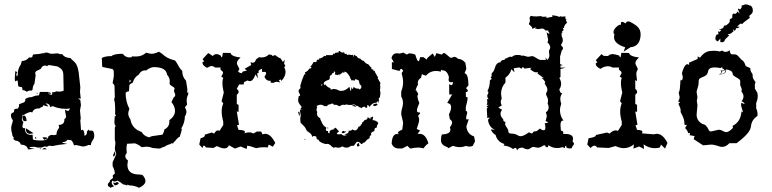

<svg xmlns="http://www.w3.org/2000/svg" viewBox="-20 -685 3595 894"><path d="M110.4 10.7Q106 -10.7 77.1 -11.7Q72.8 -28.3 50.8 -30.8L42 -37.1L44.4 -44.9Q36.6 -51.3 36.6 -62Q32.2 -74.7 32.2 -87.4Q32.2 -101.1 38.1 -115.2L40 -125.5Q30.8 -134.8 30.8 -149.4Q30.8 -158.2 45.4 -163.1L44.9 -167Q44.9 -178.7 56.6 -178.7L61 -178.2Q68.8 -184.6 68.8 -194.8L68.4 -198.7Q72.3 -201.7 77.6 -203.1Q90.8 -207 94.5 -210.7Q98.1 -214.4 98.1 -224.1Q110.4 -232.9 128.4 -232.9Q142.1 -240.2 161.6 -241.2L165.5 -256.8H206.1L205.6 -254.9Q205.6 -253.9 207 -253.9L212.9 -254.9L218.3 -248.5L200.2 -249L220.2 -243.2Q223.6 -245.1 223.6 -249L221.7 -254.9Q234.9 -254.9 242.7 -259.8L254.4 -258.3Q267.1 -258.3 276.4 -263.2L274.9 -336.9Q274.9 -358.4 258.8 -368.7L248 -375.5L207.5 -382.3L198.7 -377Q194.3 -379.9 189.5 -379.9Q176.8 -379.9 169.9 -364.3L149.9 -354.5Q144 -350.6 144 -343.8L146 -334.5L140.6 -295.9Q131.8 -283.2 131.8 -268.1L128.4 -263.2L124 -263.7Q113.8 -263.7 103.5 -257.8Q96.7 -265.1 85.4 -265.1L82.5 -278.8L66.4 -282.2Q63 -288.6 63 -304.7L61 -310.5Q54.2 -309.1 50.8 -305.7Q48.8 -309.1 48.8 -321.3L51.3 -354L60.5 -349.1Q56.2 -345.2 56.2 -338.9L57.6 -329.6L63 -334.5L62.5 -340.8Q62.5 -363.3 77.1 -385.3L81.5 -400.9Q101.6 -400.9 115.7 -418L122.6 -417Q131.8 -417 131.8 -426.3L135.3 -431.6L161.6 -433.6L183.1 -438L185.5 -434.1L186.5 -439.9H202.1Q210 -435.1 220.2 -434.6L250 -436.5Q256.8 -432.6 262.7 -432.6L269.5 -433.6Q279.8 -416 308.1 -414.6Q315.4 -406.2 321.3 -401.6Q327.1 -397 331.5 -391.1Q335.9 -385.3 339.6 -376Q343.3 -366.7 346.2 -349.1L354 -278.8L352.5 -257.8L356 -225.6L342.3 -226.6L354 -219.2L356.9 -195.8L352.5 -170.4L356 -133.8L354 -124L357.4 -78.1L363.8 -80.6Q372.6 -80.6 373.5 -52.7Q384.8 -56.6 384.8 -66.9L384.3 -70.8L391.1 -81.5L397.9 -76.2L404.8 -77.1Q418.9 -77.1 418.9 -52.7Q418.9 -42 411.1 -31Q403.3 -20 403.3 -9.3L391.1 -9.8Q378.4 -2.9 364.3 -2.9L334.5 -9.8L324.2 -8.3Q321.8 -22.5 311.5 -32.2L293 -34.2Q289.6 -23.4 269.5 -23.4Q271 -18.6 293.5 -15.1Q250.5 -11.2 223.6 -4.9L209.5 -6.8L197.3 -1.5L188 -3.4L174.3 2H152.8Q146.5 -1.5 135.3 -1.5L116.7 0Q116.7 4.9 142.6 7.8ZM175.8 -30.8Q201.2 -30.8 206.1 -50.8Q215.3 -57.1 221.2 -57.1L230 -55.7L242.7 -57.6Q243.2 -76.2 255.4 -89.8L253.4 -103.5Q279.8 -103.5 279.8 -127.9V-130.9Q287.6 -134.3 287.6 -142.6L282.2 -174.3Q291.5 -168.5 296.9 -168.5Q303.2 -168.5 304.7 -181.6Q299.8 -178.2 288.6 -178.2Q266.6 -178.2 249.5 -182.6Q232.4 -187 226.1 -190.9L212.9 -186.5Q212.4 -203.1 191.9 -203.6Q203.6 -193.8 203.6 -190.9L201.2 -189.5L181.2 -195.3L179.2 -188.5Q170.9 -186.5 163.6 -180.2H159.2Q137.2 -180.2 129.9 -161.1L124 -163.6Q113.8 -163.6 89.4 -149.4L85 -150.9L82 -128.4Q82 -123.5 88.9 -116.7Q84.5 -104 84.5 -97.2Q84.5 -87.9 92.3 -87.9L96.7 -88.4V-84.5Q96.7 -57.1 124 -57.1L131.8 -57.6L133.3 -35.6Q142.6 -30.8 175.8 -30.8ZM96.7 -120.6Q85 -120.6 85 -136.7Q85 -140.6 85.7 -143.8Q86.4 -147 91.8 -147Q101.6 -147 104 -122.1ZM120.6 -62Q100.6 -62 100.6 -84V-87.9L136.2 -64.5ZM186 -33.7 177.7 -45.4 186.5 -45.9Q199.7 -45.9 199.7 -42.5Q199.7 -39.6 186 -33.7ZM197.3 10.3H175.8L187.5 2.9Q197.3 8.3 197.3 10.3ZM168.5 9.8Q166 9.8 164.1 6.3H171.9ZM153.8 -249Q151.4 -249 149.4 -252.4H157.2ZM144 -40 143.6 -46.9 147.9 -45.9 149.4 -39.6Z M627.4 189.5Q606 178.2 581.1 178.2L573.7 174.3L571.8 178.7Q567.4 175.8 552.7 173.3Q544.4 165 526.9 155.8Q520 160.2 513.7 160.2Q507.3 160.2 502.4 155.8L500 164.6Q500 173.8 511.2 182.6L492.2 189.5Q492.2 184.6 490.2 184.6L489.3 185.1Q487.3 185.1 486.3 183.6Q481.9 181.2 481.9 174.8Q481.9 170.4 487.3 165Q488.8 163.6 490.5 161.6Q492.2 159.7 492.2 154.3Q505.4 146.5 506.8 140.6L504.4 134.8Q505.9 128.4 514.6 124Q514.6 107.4 504.4 88.9V70.8L521.5 32.2Q516.1 19 514.6 7.3Q517.1 -10.3 517.1 -20Q517.1 -29.8 514.6 -31.7V-89.8L518.6 -100.6Q512.7 -100.6 512.7 -118.7L514.6 -144.5L520.5 -144Q515.6 -152.3 515.6 -158.7L516.1 -161.6V-185.1Q516.1 -206.1 511.2 -222.2L514.6 -232.9L513.2 -286.1Q511.2 -291.5 504.4 -298.3L509.8 -328.6V-349.6Q509.8 -361.3 502.4 -363.8L459 -372.6L455.6 -376L454.1 -415Q468.8 -423.8 499 -423.8Q511.2 -434.6 551.3 -434.6Q564.5 -417.5 582.5 -417.5Q593.8 -417.5 594.7 -422.4L613.8 -421.9Q641.1 -421.9 660.6 -439.9Q676.8 -434.6 685.5 -434.6Q700.7 -434.6 717.8 -443.4H721.2L734.9 -434.6Q757.3 -412.1 792.5 -404.3Q798.3 -402.3 807.6 -384.3Q817.9 -364.3 828.6 -355Q828.6 -327.1 846.2 -309.1L852.5 -269L851.1 -251L856.4 -257.8V-245.6Q849.1 -231.4 849.1 -215.3L851.1 -197.8L840.8 -185.1Q848.1 -173.8 848.1 -164.1Q848.1 -153.3 840.8 -143.1Q840.8 -113.8 823.7 -86.4L827.1 -84.5Q823.7 -66.9 816.4 -47.4Q812 -47.4 803.2 -38.1Q794.4 -25.9 790.5 -24.2Q786.6 -22.5 786.6 -22L790 -20Q786.6 -17.1 781.2 -17.1L776.9 -17.6L772.9 -13.7Q760.3 -11.7 745.6 -1.5Q738.8 -1 732.9 2.9Q727.1 6.8 718.8 6.8L689.9 3.9Q675.8 -2 660.6 -2L639.6 0.5Q625.5 -11.7 608.4 -17.6L571.8 -15.6Q568.8 -4.4 568.8 7.3L570.3 26.9Q563.5 35.2 563.5 43Q563.5 53.2 575.7 62L573.2 82.5Q573.2 127.4 627.4 127.4L643.1 129.4Q657.2 145 657.2 157.2Q657.2 175.8 627.4 189.5ZM674.3 -45.4 686.5 -50.8 736.8 -58.1Q743.7 -69.3 745.6 -82.5Q768.6 -93.8 768.6 -118.2L768.1 -125Q794.9 -144.5 794.9 -168.9Q794.9 -189 778.3 -210L789.1 -231.9Q795.9 -235.8 795.9 -242.7Q795.9 -247.6 793 -252.9Q790 -258.3 790 -262.2L793 -272.9Q793 -277.3 781.2 -283.7Q769.5 -290 769.5 -296.9L770.5 -306.2Q770.5 -323.2 757.8 -337.4Q753.9 -372.6 695.3 -372.6Q677.2 -370.6 660.6 -356.9L654.8 -357.4Q637.2 -357.4 626 -337.4Q606 -326.2 598.1 -300.3Q589.8 -296.9 582.5 -289.6L580.6 -259.8Q571.3 -259.8 564.9 -252.4Q564.9 -211.9 582.5 -178.2Q577.1 -163.6 577.1 -157.2Q577.1 -142.6 587.4 -128.9Q593.8 -86.4 639.6 -70.3Q649.4 -51.8 674.3 -45.4ZM582 -299.8Q585.4 -306.2 589.4 -306.2Q590.8 -306.2 592.3 -305.2L584 -314.5ZM508.8 44.4 506.3 37.6Q510.3 32.2 512.7 19.5L517.6 32.7Q514.2 41 508.8 44.4ZM514.6 178.7 505.9 165.5Q513.2 165.5 516.6 166.5Q519.5 166.5 524.4 162.1Q532.7 164.6 532.7 168.9Q532.7 174.3 514.6 178.7Z M1128.4 8.8 1100.6 -2.9 1073.7 6.8 1045.9 -8.8Q1040.5 5.9 1024.9 5.9Q1011.2 5.9 990.2 -4.9L973.6 3.9L939 1.5Q933.6 -6.8 929.7 -6.8Q925.3 -6.8 922.9 4.4L907.7 -12.2L914.1 -41.5Q934.1 -45.9 934.1 -55.7L933.6 -58.1L965.8 -67.9L977.5 -63Q985.4 -78.1 995.1 -78.1L1002 -75.7L1019.5 -103V-119.1Q1012.2 -144.5 1012.2 -165.5Q1012.2 -186.5 1019.5 -203.6L1011.7 -213.9L1022 -253.9Q1015.6 -279.3 1015.6 -299.8Q1015.6 -314.5 1020 -321.8L1010.3 -328.6Q1018.6 -341.3 1018.6 -347.2Q1018.6 -351.1 1012.2 -355.7Q1005.9 -360.4 1005.9 -364.3L1007.8 -370.6H981Q974.1 -377.4 965.8 -377.4Q957 -377.4 944.3 -369.1Q922.9 -380.4 922.9 -392.1L923.3 -396L930.7 -398.9L923.3 -409.7L949.7 -438L970.7 -424.3Q978 -433.1 987.8 -433.1Q996.6 -433.1 1007.8 -426.3Q1010.3 -418 1012.2 -418Q1015.6 -418 1017.6 -439L1053.7 -438.5Q1055.2 -422.9 1100.1 -417Q1083 -402.8 1083 -391.1Q1083 -385.7 1088.6 -376.2Q1094.2 -366.7 1094.2 -363.3Q1094.2 -359.4 1091.6 -357.4Q1088.9 -355.5 1088.9 -353Q1088.9 -348.1 1105 -343.8L1111.3 -352.1L1129.9 -356.4L1118.7 -364.7L1149.9 -382.3L1146.5 -395.5L1157.2 -392.6Q1167.5 -392.6 1171.9 -408.2L1185.5 -418.5L1197.3 -417.5Q1219.2 -417.5 1231.9 -431.6L1243.7 -429.7L1250.5 -423.8Q1255.4 -428.2 1260.3 -428.2Q1262.7 -428.2 1270.8 -421.6Q1278.8 -415 1286.1 -413.6L1297.4 -396.5L1306.2 -407.2L1302.7 -388.2L1308.6 -379.9L1303.7 -370.6Q1309.6 -360.4 1309.6 -349.6Q1309.6 -329.1 1290 -308.1L1286.6 -315.4L1278.3 -311L1284.7 -301.3L1268.6 -304.2Q1259.3 -304.2 1254.4 -299.3L1240.7 -299.8L1240.2 -309.1L1235.4 -308.6Q1219.2 -308.6 1211.4 -327.6Q1219.2 -338.4 1219.2 -344.2Q1219.2 -350.6 1209.5 -350.6L1200.7 -349.6L1199.7 -364.7Q1183.6 -358.9 1183.6 -352.1L1185.1 -347.2L1177.2 -342.8L1181.6 -319.8L1169.4 -338.4Q1158.7 -307.1 1143.1 -307.1Q1137.7 -307.1 1132.8 -310.5L1115.7 -302.2L1114.7 -291.5L1093.8 -292L1082.5 -271.5Q1091.3 -264.2 1091.3 -257.3Q1091.3 -250.5 1082.5 -244.1V-200.7L1090.8 -196.8V-164.1L1082.5 -166L1092.8 -104L1083.5 -101.6L1090.8 -80.1Q1120.6 -80.1 1120.6 -69.8L1118.7 -64Q1127.9 -68.8 1140.1 -68.8Q1150.4 -68.8 1160.2 -63.5L1176.3 -72.8L1196.3 -72.3L1202.1 -59.6L1214.8 -62Q1240.2 -62 1261.7 -19.5L1250.5 -2L1231.4 -11.7L1226.6 1.5L1208 0.5Q1189 0.5 1172.9 4.9L1144.5 -4.4L1130.9 -6.3Z M1535.6 4.4 1522 -4.9Q1521 -9.3 1519 -9.3L1517.1 -8.8Q1512.2 -15.1 1503.9 -15.1L1497.1 -14.2Q1479 -18.1 1466.3 -27.8Q1463.9 -36.1 1458 -36.1L1455.6 -35.6L1452.6 -49.3L1441.9 -51.8Q1436 -51.8 1433.6 -46.4Q1432.6 -55.2 1429 -59.6Q1425.3 -64 1420.7 -67.1Q1416 -70.3 1411.6 -73.7Q1407.2 -77.1 1404.8 -83.5Q1402.3 -89.8 1398.2 -94.7Q1394 -99.6 1389.9 -103.5Q1385.7 -107.4 1382.6 -110.4Q1379.4 -113.3 1379.4 -115.2L1377.9 -133.3L1380.4 -147.9L1376.5 -169.4L1377.9 -172.4L1389.2 -173.3L1377.9 -174.8Q1381.3 -185.5 1385.7 -185.5Q1383.3 -189.9 1380.4 -193.1Q1377.4 -196.3 1374.8 -200Q1372.1 -203.6 1370.1 -208.5Q1368.2 -213.4 1368.2 -220.7L1371.1 -237.8Q1377.4 -237.8 1377.4 -241.7Q1377.4 -244.6 1373.8 -250.7Q1370.1 -256.8 1370.1 -261.2Q1370.1 -267.1 1374.8 -270.3Q1379.4 -273.4 1379.4 -278.8L1377.9 -284.7Q1384.8 -312 1397.5 -340.3L1400.4 -336.9L1401.9 -339.8L1399.4 -347.7Q1412.1 -352.1 1420.9 -366.2H1427.2L1430.2 -372.6L1428.7 -374L1422.9 -372.1Q1435.5 -384.8 1439.5 -396H1452.6Q1454.1 -399.9 1455.3 -403.8Q1456.5 -407.7 1460.9 -407.7L1466.3 -406.7L1464.8 -412.1Q1480.5 -414.1 1490.2 -425.3L1497.1 -422.9L1498.5 -428.2H1527.8L1533.2 -436L1537.1 -433.6L1541 -439L1557.1 -441.4V-446.8L1562.5 -447.3Q1567.9 -440.4 1575.2 -440.4L1582.5 -441.4L1585.4 -433.6L1593.3 -434.6L1596.2 -429.2L1606 -430.7L1620.1 -428.2L1624 -430.7L1624.5 -417.5L1628.4 -430.7Q1633.8 -425.3 1641.6 -422.9Q1646 -412.6 1657.7 -412.1Q1663.1 -403.3 1673.8 -401.4Q1681.2 -389.2 1695.3 -385.3L1705.1 -373Q1710 -371.6 1710 -368.2L1708.5 -363.8L1719.2 -359.9L1718.8 -356.9Q1718.8 -354 1721.2 -354L1727.5 -356L1724.6 -351.6L1740.7 -323.7L1738.3 -318.4L1742.2 -315.4Q1744.6 -307.6 1751.5 -299.3L1749.5 -289.6L1751.5 -278.3L1749 -276.9L1751 -272.5L1749 -268.6L1751.5 -251.5L1749 -231.4L1743.7 -228.5L1745.1 -202.6L1740.7 -215.3L1732.9 -207Q1711.9 -206.5 1700.7 -187Q1694.8 -196.3 1691.9 -196.3Q1689.5 -196.3 1689.5 -184.6L1682.6 -181.6Q1682.6 -188 1675.8 -188Q1668.9 -188 1661.6 -180.2Q1659.2 -186 1653.3 -186L1650.9 -185.5Q1648.9 -191.9 1644.5 -191.9L1640.1 -190.9Q1634.3 -198.7 1626.5 -198.7L1617.7 -196.3H1603L1594.2 -198.7L1584 -196.3L1578.1 -197.3Q1570.3 -197.3 1562.5 -190.9H1558.6Q1549.3 -197.3 1541 -197.3L1535.6 -196.3Q1531.7 -203.1 1526.9 -203.1L1516.6 -199.2Q1507.8 -199.2 1502.4 -190.9H1490.2Q1482.4 -197.3 1472.7 -197.3Q1463.4 -197.3 1454.1 -190.9L1457 -184.6Q1453.6 -179.7 1453.6 -174.8Q1453.6 -168.9 1457 -164.1L1455.6 -155.8Q1455.6 -141.1 1473.1 -133.3L1470.2 -132.3Q1474.1 -125.5 1476.3 -119.9Q1478.5 -114.3 1481.2 -109.1Q1483.9 -104 1488 -99.6Q1492.2 -95.2 1499.5 -90.8L1497.1 -81.5Q1497.1 -74.7 1507.8 -74.7L1507.3 -70.3Q1507.3 -65.4 1510.3 -65.4L1513.2 -66.4L1514.6 -61V-73.2Q1521 -82.5 1535.6 -82.5L1533.2 -85.4Q1539.1 -86.4 1542.5 -90.8L1558.6 -73.2Q1549.3 -66.9 1547.9 -61L1558.1 -59.1L1569.3 -61Q1575.2 -53.7 1584.5 -53.7L1594.7 -55.7L1583.5 -60.5Q1603.5 -62 1603.5 -73.2L1603 -77.1L1608.9 -76.2Q1615.7 -76.2 1621.6 -82.5Q1627.9 -77.6 1633.3 -77.6Q1643.1 -77.6 1648.9 -94.2Q1660.2 -98.1 1660.2 -103L1659.7 -105Q1665.5 -105.5 1665.5 -109.9L1665 -112.8Q1672.4 -117.2 1678.2 -126.5Q1691.9 -126.5 1691.9 -139.6L1707 -129.9L1703.6 -136.7L1717.3 -142.6L1714.8 -125L1718.3 -125.5Q1722.7 -125.5 1730.5 -121.6Q1740.7 -116.7 1740.7 -111.3Q1740.7 -107.4 1737.8 -104.5Q1734.9 -101.6 1734.9 -97.7L1735.8 -92.8L1725.1 -87.4L1722.7 -74.2Q1707.5 -70.3 1707.5 -61.5L1709 -55.7Q1701.2 -54.2 1701.2 -46.9L1700.7 -41Q1688 -36.6 1679.2 -22.5Q1670.4 -21.5 1665.5 -14.2H1661.6Q1655.3 -24.9 1641.6 -24.9Q1639.6 -22.9 1637.7 -20Q1628.9 -5.9 1625 -5.9L1618.7 -6.3Q1613.3 -6.3 1608.2 -2Q1603 2.4 1594.7 2.4L1586.9 2L1573.2 -3.4Q1565.4 2.9 1554.2 2.9L1538.6 0ZM1611.8 -261.7 1614.7 -264.2 1616.2 -280.8Q1618.7 -271 1621.1 -271Q1624 -271 1627 -280.8Q1634.3 -272.5 1643.6 -272.5L1648.4 -272.9L1653.8 -268.6Q1662.6 -272.9 1662.6 -279.8Q1662.6 -285.2 1659.2 -290L1653.8 -288.6L1657.2 -294.4L1653.3 -295.9Q1652.8 -303.7 1651.6 -307.1Q1650.4 -310.5 1648.4 -311.8Q1646.5 -313 1643.6 -313.5Q1640.6 -314 1636.2 -316.9Q1631.3 -314.5 1630.9 -309.1Q1627.4 -311 1618.2 -311.5L1615.7 -309.6L1614.7 -315.9Q1611.3 -318.4 1611.1 -321.5Q1610.8 -324.7 1607.7 -329.8Q1604.5 -335 1600.6 -340.1Q1596.7 -345.2 1592.3 -349.1L1580.1 -351.6L1585.4 -344.2L1574.7 -349.1L1572.3 -343.8Q1566.4 -343.8 1564.9 -337.9L1562 -339.8Q1559.6 -339.8 1559.6 -332Q1557.6 -338.4 1555.7 -338.4Q1553.7 -338.4 1553.2 -335.4L1538.6 -338.4L1541 -346.2Q1541 -351.1 1534.7 -353V-346.2Q1523.9 -344.2 1523.9 -335.4Q1515.1 -334 1515.1 -326.2L1517.1 -321.3Q1513.2 -320.3 1513.2 -314.5Q1487.3 -306.2 1487.3 -296.4Q1487.3 -292 1491.7 -288.6L1494.1 -292.5Q1504.4 -278.3 1517.6 -274.9L1520.5 -267.6L1533.7 -271L1547.9 -268.6Q1559.1 -261.7 1569.3 -261.7Q1587.9 -261.7 1606.9 -280.8ZM1474.1 -286.1 1482.9 -289.1 1477.1 -293ZM1725.6 -191.4Q1720.7 -191.4 1715.3 -195.3Q1720.2 -201.2 1733.9 -203.1L1738.3 -198.2Q1732.4 -191.4 1725.6 -191.4ZM1638.2 -187.5 1619.1 -192.4Q1624 -195.8 1628.4 -195.8Q1634.3 -195.8 1638.2 -187.5ZM1374 -145.5Q1372.1 -145.5 1369.6 -159.2L1367.7 -162.6L1372.1 -165.5Q1374 -165.5 1375.5 -157.7L1376 -151.9Q1376 -147.9 1374 -145.5ZM1503.9 -86.4 1506.3 -93.3 1508.8 -87.9ZM1577.6 -64Q1570.8 -66.4 1570.8 -69.3Q1570.8 -72.3 1580.6 -76.2L1583 -72.8H1592.3Q1592.3 -70.3 1577.6 -64ZM1400.4 -33.7 1396.5 -37.1 1402.3 -38.6ZM1649.9 -3.4H1643.1L1641.6 -13.2L1648.4 -18.6H1652.3L1651.4 -14.6Q1651.4 -11.2 1655.3 -8.8Z M1890.1 6.8 1877 -5.9 1853 6.3H1836.4Q1814 6.3 1803.7 -15.1Q1805.2 -61.5 1830.1 -61.5L1833.5 -59.6L1836.4 -63.5L1832 -64.9Q1832 -73.2 1853 -81.1L1856.9 -110.8Q1856.9 -118.7 1852.5 -134Q1848.1 -149.4 1848.1 -156.7Q1848.1 -167.5 1852.3 -180.9Q1856.4 -194.3 1856.4 -205.6Q1856.4 -221.7 1848.1 -235.8V-258.8Q1856.9 -279.8 1856.9 -303.2Q1856.9 -319.8 1850.1 -344.7L1857.4 -355Q1852.5 -364.3 1848.1 -364.3Q1843.8 -364.3 1839.8 -354.5L1804.7 -363.8V-395.5L1814 -394.5L1802.7 -415Q1808.6 -437 1828.6 -437L1840.3 -435.5L1858.4 -439.9L1875 -430.7Q1879.9 -436.5 1890.1 -436.5Q1899.4 -436.5 1913.6 -430.7Q1922.4 -399.9 1928.7 -399.9Q1932.6 -399.9 1936.5 -418.9H1951.2L1967.3 -407.7L1970.2 -415.5L1994.6 -436L2004.9 -419.9L2011.7 -437.5L2038.1 -430.7Q2041.5 -438 2047.4 -438Q2052.2 -438 2064.2 -426.8Q2076.2 -415.5 2080.6 -415.5L2094.7 -420.4Q2103.5 -420.4 2112.8 -411.1Q2133.3 -410.2 2147 -392.1L2151.4 -364.3L2143.1 -344.2Q2161.1 -340.8 2161.1 -287.1L2149.9 -274.9Q2158.2 -266.6 2158.2 -262.2Q2158.2 -256.8 2148.9 -256.3L2149.4 -232.9L2152.8 -233.9Q2157.2 -233.9 2157.2 -225.6Q2157.2 -217.8 2148.9 -187V-168.5Q2155.3 -168 2155.3 -160.6Q2155.3 -154.3 2150.9 -142.6V-128.9L2162.6 -129.9L2151.4 -96.2Q2155.8 -59.6 2187.5 -49.8L2191.9 -26.9L2181.2 -5.9Q2174.8 -2.4 2165.5 -2.4Q2156.2 -2.4 2149.9 -5.9Q2135.7 0 2120.6 0Q2105 0 2088.4 -5.9L2067.4 5.4Q2067.4 2 2062 0Q2056.6 -2 2050.3 -5.1Q2043.9 -8.3 2038.6 -14.9Q2033.2 -21.5 2033.2 -34.7Q2033.2 -49.3 2038.1 -59.1Q2077.1 -60.1 2077.1 -81.5L2075.2 -92.8Q2085 -105.5 2085 -114.3Q2085 -123 2074.7 -129.9L2070.3 -152.3Q2080.6 -172.9 2080.6 -186Q2080.6 -202.6 2062.5 -205.6L2085 -245.1H2071.8L2071.3 -293.5Q2077.6 -288.6 2082 -288.6Q2086.9 -288.6 2086.9 -294.9Q2089.4 -296.9 2089.4 -299.3Q2089.4 -301.3 2087.4 -303.2L2079.6 -301.8Q2068.8 -301.8 2068.8 -314.9L2070.3 -326.2Q2062 -357.4 2041 -357.4Q2037.1 -357.4 2033.7 -360.4L2032.2 -351.1Q2023.9 -354.5 2009.8 -354.5Q1982.4 -354.5 1962.9 -332.5L1944.3 -339.4L1940.4 -322.8Q1925.3 -313.5 1925.3 -299.3L1926.3 -291.5Q1915.5 -272 1915.5 -263.2H1921.4Q1919.9 -260.3 1919.9 -258.8Q1919.9 -257.8 1921.1 -257.1Q1922.4 -256.3 1924.1 -254.9Q1925.8 -253.4 1925.8 -250Q1927.2 -247.6 1927.2 -245.6Q1927.2 -244.1 1925.5 -242.7Q1923.8 -241.2 1923.8 -237.8Q1923.8 -225.1 1932.6 -205.6Q1921.4 -180.2 1921.4 -171.9Q1921.4 -161.6 1928.2 -161.6L1932.1 -162.1L1937 -158.7L1926.3 -145Q1931.6 -138.2 1931.6 -127.4Q1931.6 -115.2 1920.4 -84.5L1936 -77.1L1923.8 -61L1928.7 -62.5Q1929.7 -60.5 1930.7 -60.5Q1931.6 -60.5 1933.1 -62Q1962.4 -62 1974.6 -17.6Q1961.9 -8.8 1951.2 5.9Q1938.5 2 1928.7 2Q1911.6 2 1890.1 6.8Z M2387.7 15.6Q2384.8 3.4 2378.4 3.4L2368.7 8.8Q2351.1 -4.9 2324.7 -7.3L2329.1 -14.6Q2295.9 -23.9 2287.6 -56.6Q2272.9 -64.5 2265.1 -82.5L2283.2 -80.6Q2283.2 -81.5 2279.3 -83.3Q2275.4 -85 2270 -89.6Q2264.6 -94.2 2259.5 -102.8Q2254.4 -111.3 2252 -127Q2259.8 -134.8 2259.8 -137.7L2249 -135.3L2246.6 -180.2Q2251.5 -182.1 2251.5 -184.1L2245.6 -188Q2245.6 -190.9 2255.9 -196.8H2245.6Q2249 -200.2 2249 -210.4L2247.6 -223.6L2254.9 -222.7L2249 -233.9V-246.1L2252 -244.1L2253.9 -254.4Q2253.9 -260.3 2249.5 -260.3Q2260.7 -281.2 2261.2 -311L2270 -318.4L2264.2 -323.7Q2269.5 -328.1 2269.5 -333.5L2268.6 -340.3Q2268.6 -343.3 2274.9 -349.6Q2281.2 -356 2285.2 -371.1Q2289.6 -390.6 2307.1 -395.5L2308.1 -391.6Q2313 -406.2 2326.7 -406.2Q2327.1 -405.8 2328.1 -405.8Q2329.6 -405.8 2332 -407.7L2328.1 -409.7L2356.4 -421.9L2359.4 -419.4Q2363.3 -419.4 2369.9 -424.3Q2376.5 -429.2 2388.7 -429.2Q2407.7 -429.2 2411.6 -423.3L2412.6 -427.2L2438.5 -420.4L2458 -423.8Q2463.4 -423.8 2472.2 -418Q2483.9 -409.7 2495.1 -405.8H2522L2519.5 -418L2528.3 -405.8Q2538.1 -415.5 2538.1 -427.2L2536.1 -443.8Q2536.1 -450.7 2539.1 -455.1Q2542 -459.5 2542 -465.3Q2542 -475.1 2528.3 -488.8Q2532.2 -491.2 2532.2 -500L2525.4 -534.7L2534.2 -528.3L2540 -530.3Q2533.7 -534.7 2531.7 -543H2519.5Q2513.2 -552.2 2503.9 -552.2L2486.3 -549.3L2471.7 -552.2L2474.1 -560.1Q2467.3 -551.8 2458 -551.8Q2457.5 -557.6 2455.1 -561Q2451.2 -565.4 2445.3 -569.8Q2442.9 -571.3 2442.9 -573.2Q2442.9 -575.7 2445.1 -579.3Q2447.3 -583 2447.3 -589.4L2445.8 -602.5L2451.2 -611.3Q2461.9 -608.4 2477.1 -608.4L2503.4 -610.4L2500.5 -606.9L2524.4 -607.4L2524.9 -601.1Q2543.5 -606.4 2553.2 -606.4L2549.3 -612.8L2556.6 -613.3Q2564.5 -613.3 2586.4 -606.4L2588.9 -609.9Q2591.3 -607.4 2598.1 -607.4L2612.8 -608.9L2612.3 -603Q2612.3 -595.7 2617.2 -595.7L2615.2 -590.3L2620.1 -580.1Q2620.1 -578.6 2618.2 -577.1Q2607.4 -568.8 2605.5 -553.7L2600.1 -555.7L2604.5 -545.4L2596.2 -537.1L2600.6 -532.7L2595.2 -533.2V-516.6Q2600.6 -506.8 2600.6 -498.5Q2600.6 -486.8 2591.8 -476.1Q2592.3 -472.7 2596.7 -469.5Q2601.1 -466.3 2601.1 -461.9Q2601.1 -451.7 2596.2 -451.7L2587.9 -421.9V-386.7L2600.6 -381.3L2589.8 -379.9V-370.1H2614.3L2589.8 -363.8V-326.7L2584.5 -321.8Q2592.8 -307.6 2592.8 -294.9Q2592.8 -281.7 2584.5 -269Q2587.9 -251 2596.2 -251L2598.6 -251.5Q2588.9 -238.8 2588.9 -224.1Q2588.9 -213.9 2593.3 -202.1Q2587.4 -186 2587.4 -170.9Q2587.4 -145.5 2604 -123L2600.1 -123.5Q2589.8 -123.5 2589.8 -101.6L2591.8 -76.7Q2603 -75.7 2603 -67.4L2602.1 -61.5H2609.9Q2648.4 -61.5 2648.4 -39.1L2646 -26.4Q2652.8 -19.5 2652.8 -15.1Q2652.8 -12.2 2647.9 -7.1Q2643.1 -2 2642.6 4.9L2632.3 6.3Q2623.5 6.3 2617.2 1.5L2616.2 -6.3L2610.8 -3.9V4.9L2599.6 0Q2586.4 4.4 2574.2 4.4Q2552.7 4.4 2533.7 -8.8L2530.3 0.5L2521.5 0Q2521.5 -7.8 2512.7 -8.8Q2495.6 2.9 2483.9 2.9L2463.4 -1Q2457.5 -1 2450.4 4.6Q2443.4 10.3 2437.5 10.3Q2427.7 10.3 2412.6 2.4Q2392.1 2.4 2387.7 15.6ZM2403.8 -50.8Q2418.5 -50.8 2442.4 -68.8L2456.1 -63.5Q2459 -63.5 2461.9 -68.6Q2464.8 -73.7 2469.7 -73.7L2473.1 -73.2Q2480.5 -73.2 2493.2 -86.4Q2503.9 -78.6 2511.2 -78.6Q2519.5 -78.6 2519.5 -90.8Q2519.5 -104.5 2516.1 -110.8Q2531.2 -112.3 2531.2 -115.2Q2531.2 -117.7 2520.5 -121.1L2525.9 -142.6Q2525.9 -151.9 2521.5 -161.6Q2534.7 -170.9 2534.7 -184.6Q2534.7 -193.8 2529.8 -203.1Q2531.7 -206.5 2531.7 -218.8Q2531.7 -226.1 2527.1 -234.6Q2522.5 -243.2 2522.5 -247.1Q2522.5 -251.5 2525.6 -256.6Q2528.8 -261.7 2528.8 -267.6Q2528.8 -278.3 2516.1 -295.4L2518.6 -300.3Q2518.6 -307.6 2501.5 -323.2L2512.7 -320.8L2482.9 -342.8L2483.9 -350.1L2476.6 -348.1Q2464.8 -348.1 2448.2 -363.3L2455.1 -369.6L2421.4 -365.7L2418.9 -370.6L2410.6 -371.1L2408.7 -364.3L2398.4 -371.1L2372.1 -367.2L2375.5 -348.1L2361.3 -362.8Q2354.5 -337.9 2333.5 -323.2V-300.8Q2313 -277.8 2313 -249L2315.9 -225.1Q2311.5 -218.3 2311.5 -210.9Q2311.5 -202.1 2316.4 -194.3L2300.3 -184.1L2317.9 -173.8Q2310.5 -164.1 2310.5 -154.8Q2310.5 -142.6 2322.8 -130.4Q2322.8 -117.7 2333.5 -117.7L2332 -107.4Q2332 -101.6 2339.1 -92.3Q2346.2 -83 2346.7 -75.2Q2346.7 -63 2359.9 -63Q2379.4 -63 2393.1 -53.7Q2397.5 -50.8 2403.8 -50.8Z M2979 8.8 2956.1 -2.9 2929.2 6.8 2932.1 -12.7Q2909.2 4.9 2883.8 4.9Q2868.2 4.9 2845.7 -4.9L2814.5 3.9L2760.3 1.5Q2754.9 -6.8 2748 -6.8Q2739.7 -6.8 2729.5 4.4L2714.4 -12.2L2720.7 -41.5Q2754.9 -45.9 2754.9 -56.6L2806.6 -67.9L2818.4 -63Q2833.5 -78.1 2847.2 -78.1L2857.4 -75.7L2875 -103V-119.1Q2867.7 -144.5 2867.7 -165.5Q2867.7 -186.5 2875 -203.6L2867.2 -213.9L2877.4 -253.9Q2871.1 -279.3 2871.1 -299.8Q2871.1 -314.5 2875.5 -321.8L2865.7 -328.6Q2874 -341.3 2874 -347.2Q2874 -351.1 2867.7 -355.7Q2861.3 -360.4 2861.3 -364.3L2863.3 -370.6H2831.5Q2821.8 -376.5 2810.5 -376.5Q2793.5 -376.5 2775.4 -364.3Q2753.9 -375.5 2753.9 -387.2L2754.4 -391.1L2761.7 -394L2754.4 -404.8L2780.8 -433.1L2791 -424.8L2811.5 -424.3Q2818.8 -433.1 2833 -433.1Q2841.8 -433.1 2863.3 -426.3Q2865.7 -418 2867.7 -418Q2871.1 -418 2873 -439L2909.2 -438.5Q2910.6 -422.9 2955.6 -417Q2938.5 -402.8 2938.5 -391.1Q2938.5 -385.7 2944.1 -376.2Q2949.7 -366.7 2949.7 -363.3Q2949.7 -360.8 2946.3 -355.7Q2942.9 -350.6 2942.9 -339.8L2946.3 -307.1L2938 -312.5V-271.5Q2946.8 -264.2 2946.8 -257.3Q2946.8 -250.5 2938 -244.1V-200.7L2946.3 -196.8V-164.1L2938 -166L2948.2 -104L2939 -101.6L2946.3 -80.1Q2971.2 -80.1 2971.2 -70.8L2969.2 -64L3023.4 -59.6L3037.6 -62Q3066.4 -62 3087.9 -19.5L3076.7 6.8L3057.6 -11.7L3052.7 1.5Q3043 4.9 3027.8 4.9Q3001.5 4.9 2976.6 -12.7ZM2883.8 -444.8 2891.1 -464.8Q2838.9 -481 2838.9 -512.7L2840.8 -525.9Q2836.4 -528.8 2836.4 -534.2Q2836.4 -547.4 2850.6 -560.1Q2861.3 -569.8 2866.2 -569.8L2868.7 -569.3Q2871.6 -569.3 2871.6 -574.2L2871.1 -578.1Q2871.1 -583 2877 -583Q2882.3 -583 2886.5 -579.6Q2890.6 -576.2 2891.6 -576.2Q2892.6 -576.2 2893.6 -577.6Q2897 -585 2904.8 -585L2911.1 -584.5Q2940.4 -570.3 2951.7 -557.1Q2962.9 -543.9 2962.9 -525.4Q2962.9 -500.5 2952.1 -484.4Q2939.5 -466.3 2916.5 -465.3Z M3342.3 -1Q3336.9 -1 3331.5 -2.7Q3326.2 -4.4 3319.8 -6.3Q3313.5 -8.3 3306.2 -10Q3298.8 -11.7 3289.6 -11.7L3253.9 -8.3L3210 -37.1L3213.9 -51.3L3190.9 -55.7L3192.9 -62.5Q3192.9 -65.9 3189.5 -65.9L3184.6 -64.9Q3181.6 -77.6 3169.9 -88.9L3178.2 -103L3167 -104Q3167 -120.1 3164.1 -129.9Q3159.7 -143.6 3151.9 -157.7Q3148.9 -162.6 3148.9 -167L3149.4 -170.9Q3149.4 -181.2 3138.7 -202.1L3147.5 -210L3137.7 -211.4Q3144.5 -224.1 3144.5 -233.9L3140.1 -252.9Q3140.1 -254.4 3141.1 -255.6Q3142.1 -256.8 3143.1 -260.3Q3144 -263.7 3145.3 -270.3Q3146.5 -276.9 3147 -289.6Q3147.9 -314 3150.4 -314L3154.3 -310.1Q3155.3 -310.1 3157.2 -314.9Q3159.2 -319.8 3159.2 -326.7L3155.3 -344.2Q3158.2 -357.9 3165.5 -372.1Q3172.9 -386.2 3180.7 -386.2Q3184.6 -386.2 3188.5 -382.3V-393.1L3228.5 -410.6V-422.4L3239.3 -416.5Q3258.8 -443.4 3284.2 -447.3L3303.7 -448.7Q3321.8 -448.7 3330.6 -445.3L3343.3 -449.7Q3349.6 -443.4 3358.4 -443.4Q3366.7 -443.4 3377.9 -450.7Q3377.9 -431.6 3392.1 -431.6L3397 -432.1Q3405.3 -432.1 3410.6 -429.2Q3417.5 -424.8 3427.2 -412.6Q3430.7 -407.7 3435.5 -404.8Q3445.3 -400.4 3452.1 -377.4L3473.6 -367.7Q3473.6 -354.5 3479.2 -347.4Q3484.9 -340.3 3484.9 -335L3484.4 -330.1Q3484.4 -319.3 3498 -302.7L3494.6 -291.5L3495.1 -272L3506.8 -252.4L3508.3 -238.8Q3508.3 -222.2 3501 -205.6V-180.2Q3507.3 -168 3507.3 -152.8L3506.8 -145Q3479.5 -127.4 3476.6 -96.2Q3473.6 -64.9 3409.2 -18.1H3376Q3360.4 -1 3342.3 -1ZM3360.4 -69.8Q3370.1 -69.8 3381.6 -78.9Q3393.1 -87.9 3393.1 -93.3Q3393.1 -96.2 3389.6 -98.1Q3429.2 -116.7 3432.6 -166.5L3439.9 -161.6L3430.7 -192.9L3431.6 -206.5L3447.8 -199.7Q3443.4 -210.4 3432.6 -213.4Q3441.9 -224.1 3441.9 -235.8Q3441.9 -247.6 3432.6 -258.3L3433.6 -267.1Q3433.6 -275.4 3429.9 -280.3Q3426.3 -285.2 3426.3 -294.9L3426.8 -304.7Q3426.8 -312 3421.6 -316.2Q3416.5 -320.3 3409.9 -323.7Q3403.3 -327.1 3397.7 -331.3Q3392.1 -335.4 3391.1 -343.3Q3389.2 -357.9 3360.4 -361.8L3360.8 -357.4Q3360.8 -338.4 3327.1 -338.4Q3338.9 -344.2 3338.9 -349.6Q3338.9 -353 3334.5 -356Q3351.6 -357.9 3352.5 -359.9Q3352.5 -362.8 3342.8 -366.7V-373.5L3335 -367.7Q3323.2 -371.1 3307.1 -371.1Q3280.3 -371.1 3277.3 -353.5Q3274.4 -339.4 3267.1 -334.2Q3259.8 -329.1 3252.2 -326.4Q3244.6 -323.7 3238.8 -319.8Q3232.9 -315.9 3232.9 -304.7L3233.4 -304.2Q3233.4 -290 3228.5 -276.1Q3223.6 -262.2 3223.6 -255.9L3227.5 -231.9L3224.6 -215.3L3227.5 -194.8L3223.6 -151.4Q3223.6 -123 3249.5 -108.4Q3261.2 -106 3266.8 -100.1Q3272.5 -94.2 3275.6 -88.1Q3278.8 -82 3281.5 -77.4Q3284.2 -72.8 3291 -72.8L3327.1 -81.1Q3335.4 -81.1 3345.2 -75.4Q3355 -69.8 3360.4 -69.8ZM3343.3 -341.3Q3358.4 -344.2 3358.4 -359.9Q3351.1 -355 3339.4 -354.5L3343.3 -352.1Q3340.8 -344.7 3333.5 -340.3ZM3340.8 -488.3 3334 -489.3V-505.4L3322.3 -492.2Q3311 -496.1 3311 -505.9Q3311 -514.2 3315.9 -523.4L3325.7 -525.9L3323.7 -536.1Q3323.7 -539.1 3325.7 -539.1L3330.6 -536.6L3338.9 -545.4L3326.2 -549.3Q3338.4 -549.8 3343 -552.5Q3347.7 -555.2 3349.1 -558.3Q3350.6 -561.5 3351.1 -564Q3351.6 -566.4 3356 -566.4L3356.4 -565.9Q3360.8 -565.9 3369.6 -573.5Q3378.4 -581.1 3378.4 -588.4L3377.4 -594.2L3390.1 -602.5L3389.6 -608.9Q3389.6 -621.6 3396 -621.6L3401.9 -620.6Q3408.7 -620.6 3414.1 -631.8L3424.3 -620.6L3415.5 -644L3420.9 -644.5L3424.8 -641.1Q3428.7 -641.1 3434.1 -652.3L3432.1 -658.2L3450.2 -664.6Q3461.9 -664.6 3468.8 -660.2L3473.1 -658.2L3473.6 -660.2Q3485.4 -651.9 3485.4 -636.7Q3485.4 -628.9 3482.7 -624.8Q3480 -620.6 3477.1 -618.2Q3474.1 -615.7 3471.4 -613.8Q3468.8 -611.8 3468.8 -608.9L3471.7 -602.1Q3441.4 -580.6 3436 -573.2L3427.7 -575.2L3412.1 -561.5L3424.3 -559.6Q3417.5 -553.7 3410.6 -553.7L3406.2 -554.2L3406.7 -548.3L3400.4 -541.5L3392.1 -549.3L3395.5 -539.6L3382.3 -528.3Q3368.7 -526.4 3368.7 -523.9L3376 -521L3355.5 -500.5Q3353.5 -488.3 3340.8 -488.3Z"/></svg>

Font: Truetypewriter PolyglOTT
Style: Regular
Weight: 400
Designer: Sergey Beatoff a.k.a. Sam_T
Version: Version 3.76